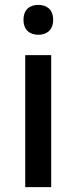

<svg xmlns="http://www.w3.org/2000/svg" viewBox="-20 -764 312 784"><path d="M137 -744C103 -744 76 -727 76 -683C76 -640 103 -622 137 -622C169 -622 197 -640 197 -683C197 -727 169 -744 137 -744ZM189 -539H83V0H189Z"/></svg>

Font: Noto Sans Gunjala Gondi Medium
Style: Regular
Weight: 500
Designer: Ek Type
Foundry: Ek Type
Version: Version 1.004